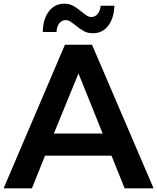

<svg xmlns="http://www.w3.org/2000/svg" viewBox="-44 -1020 852 1040"><path d="M262.2 -846.7H187.8Q188.9 -916.7 220.6 -958.3Q252.2 -1000 304.4 -1000Q331.1 -1000 351.7 -988.9Q372.2 -977.8 397.8 -956.7Q415.6 -942.2 427.2 -935Q438.9 -927.8 450 -927.8Q471.1 -927.8 485 -944.4Q498.9 -961.1 501.1 -988.9H575.6Q573.3 -921.1 542.2 -880.6Q511.1 -840 458.9 -840Q431.1 -840 410.6 -851.1Q390 -862.2 364.4 -883.3Q344.4 -898.9 334.4 -905Q324.4 -911.1 313.3 -911.1Q291.1 -911.1 277.2 -893.9Q263.3 -876.7 262.2 -846.7ZM200 -176.7 128.9 0H-24.4L307.8 -777.8H454.4L787.8 0H631.1L560 -176.7ZM381.1 -622.2 247.8 -296.7H512.2Z"/></svg>

Font: Paperlogy 7 Bold
Style: Regular
Weight: 700
Designer: redesigned by Lee Juim, glyphs from Gmarket Sans & Montserrat
Foundry: PT&
Version: Version 1.001